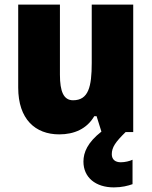

<svg xmlns="http://www.w3.org/2000/svg" viewBox="-20 -666 658 833"><path d="M465 3C465 -27 481 -50 525 -93H558V-646H378V-393C378 -290 364 -231 297 -231C256 -231 240 -269 240 -342V-646H59V-286C59 -149 133 -83 237 -83C302 -83 357 -107 389 -162H399L420 -95C360 -48 342 -5 342 35C342 104 395 147 474 147C509 147 535 140 555 133V27C543 33 522 38 504 38C480 38 465 26 465 3Z"/></svg>

Font: Noto Sans Kannada UI SemiCondensed Black
Style: Regular
Weight: 900
Width: 4
Designer: Jelle Bosma - Monotype Design Team
Foundry: Monotype Imaging Inc.
Version: Version 2.005